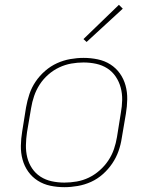

<svg xmlns="http://www.w3.org/2000/svg" viewBox="-20 -768 640 796"><path d="M247 8Q217 8 188.5 2Q160 -4 136.5 -19Q113 -34 97 -56.5Q81 -79 73.5 -106.5Q66 -134 66.5 -163.5Q67 -193 72 -223L88 -323Q93 -351 102 -378Q111 -405 127.5 -429.5Q144 -454 167 -474Q190 -494 216.5 -506Q243 -518 271 -523Q299 -528 327 -528Q356 -528 385 -522Q414 -516 437.5 -501Q461 -486 477 -463.5Q493 -441 500.5 -413.5Q508 -386 507.5 -356.5Q507 -327 502 -297L485 -197Q481 -169 471.5 -142Q462 -115 445.5 -90.5Q429 -66 406.5 -46Q384 -26 357.5 -14Q331 -2 302.5 3Q274 8 247 8ZM247 -11Q272 -11 298 -15.5Q324 -20 348 -31.5Q372 -43 393 -61.5Q414 -80 429 -102.5Q444 -125 452.5 -150Q461 -175 465 -200L481 -300Q486 -327 486.5 -353.5Q487 -380 480.5 -404.5Q474 -429 460 -450Q446 -471 425 -484.5Q404 -498 378.5 -503.5Q353 -509 326 -509Q301 -509 275.5 -504.5Q250 -500 225.5 -488.5Q201 -477 180 -458.5Q159 -440 144.5 -417.5Q130 -395 121.5 -370Q113 -345 109 -320L92 -220Q88 -193 87.5 -166.5Q87 -140 93 -115.5Q99 -91 113 -70Q127 -49 148 -35.5Q169 -22 194.5 -16.5Q220 -11 247 -11ZM339 -594 326 -606 473 -748 489 -732Z"/></svg>

Font: Iosevka SS04 Thin Extended
Style: Italic
Weight: 100
Width: 7
Italic angle: -9°
Monospace: yes
Designer: Belleve Invis
Foundry: Belleve Invis
Version: Version 19.0.0; ttfautohint (v1.8.4)